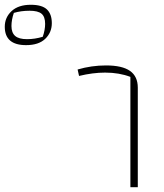

<svg xmlns="http://www.w3.org/2000/svg" viewBox="-284 -784 687 804"><path d="M-264 -672Q-264 -711 -235.5 -737.5Q-207 -764 -155 -764Q-108 -764 -87.5 -744.5Q-67 -725 -67 -687Q-67 -648 -94.5 -621.5Q-122 -595 -175 -595Q-264 -595 -264 -672ZM-105 -630Q-95 -659 -95 -684Q-95 -714 -110 -726.5Q-125 -739 -160 -739Q-196 -739 -226 -730Q-236 -701 -236 -675Q-236 -647 -220.5 -633.5Q-205 -620 -171 -620Q-138 -620 -105 -630ZM262 -462Q215 -480 156 -480Q105 -480 47 -466L41 -493Q99 -510 160 -510Q228 -510 260.5 -487Q293 -464 293 -417V0H262Z"/></svg>

Font: Athiti ExtraLight
Style: Regular
Weight: 250
Version: Version 1.032